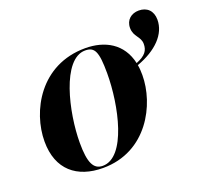

<svg xmlns="http://www.w3.org/2000/svg" viewBox="-112 -758 957 899"><g transform="rotate(-20 366.0 -308.0)"><path d="M256 10C476 10 577 -192 577 -336C577 -354 576 -371 573 -387C672 -423 732 -484 732 -556C732 -600 705 -626 664 -626C627 -626 598 -603 598 -563C598 -518 633 -509 633 -471C633 -439 619 -417 571 -398C548 -502 465 -546 368 -546C144 -546 40 -350 40 -200C40 -59 127 10 256 10ZM258 0C212 0 193 -39 193 -138C193 -288 249 -536 364 -536C411 -536 425 -509 425 -400C425 -241 374 0 258 0Z"/></g></svg>

Font: Noto Serif Display
Style: Bold Italic
Weight: 700
Italic angle: -12°
Designer: Monotype Design Team
Foundry: Monotype Imaging Inc.
Version: Version 2.009